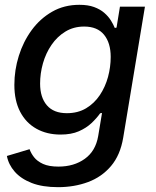

<svg xmlns="http://www.w3.org/2000/svg" viewBox="-20 -567 650 802"><path d="M222.7 214.8Q157.2 214.8 112.3 197.3Q67.4 179.7 41.5 150.1Q15.6 120.6 8.8 84.5L103.5 56.2Q109.4 73.2 122.3 89.8Q135.3 106.4 159.7 117.7Q184.1 128.9 224.1 128.9Q289.1 128.9 334.2 96.4Q379.4 64 390.1 1.5L406.2 -95.2L398.4 -93.8Q383.8 -73.2 362.1 -52.7Q340.3 -32.2 309.1 -18.6Q277.8 -4.9 232.9 -4.9Q175.8 -4.9 132.1 -29.3Q88.4 -53.7 64.2 -100.1Q40 -146.5 40 -212.4Q40 -274.4 58.6 -333.7Q77.1 -393.1 112.3 -441.2Q147.5 -489.3 197.8 -518.1Q248 -546.9 311.5 -546.9Q347.7 -546.9 373 -537.6Q398.4 -528.3 415.5 -513.4Q432.6 -498.5 443.1 -481.7Q453.6 -464.8 459.5 -450.2L466.8 -451.7L481 -539.1H585.4L494.6 8.3Q482.4 81.1 443.6 126.7Q404.8 172.4 347.4 193.6Q290 214.8 222.7 214.8ZM259.3 -94.2Q305.2 -94.2 339.6 -114.7Q374 -135.3 397 -169.7Q419.9 -204.1 431.2 -245.6Q442.4 -287.1 442.4 -329.1Q442.4 -387.7 414.6 -421.9Q386.7 -456.1 331.5 -456.1Q287.6 -456.1 253.2 -435.1Q218.8 -414.1 195.1 -379.4Q171.4 -344.7 159.4 -302.5Q147.5 -260.3 147.5 -217.8Q147.5 -160.2 175.8 -127.2Q204.1 -94.2 259.3 -94.2Z"/></svg>

Font: Inter 18pt Medium
Style: Italic
Weight: 500
Italic angle: -9.3988°
Designer: Rasmus Andersson
Foundry: rsms
Version: Version 4.001;git-66647c0bb